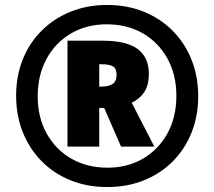

<svg xmlns="http://www.w3.org/2000/svg" viewBox="-20 -744 864 774"><path d="M412 10Q331 10 263.5 -17.5Q196 -45 147 -95Q98 -145 71.5 -212Q45 -279 45 -358Q45 -438 72 -505Q99 -572 148.5 -621Q198 -670 265 -697Q332 -724 412 -724Q492 -724 559 -697Q626 -670 675.5 -620.5Q725 -571 752 -503.5Q779 -436 779 -356Q779 -276 752 -209Q725 -142 676 -93Q627 -44 560 -17Q493 10 412 10ZM413 -68Q495 -68 558 -105.5Q621 -143 656 -208Q691 -273 691 -357Q691 -443 655 -508Q619 -573 556 -609.5Q493 -646 411 -646Q328 -646 265 -608.5Q202 -571 167 -505.5Q132 -440 132 -356Q132 -271 168 -206Q204 -141 267.5 -104.5Q331 -68 413 -68ZM252 -153V-580H392Q491 -580 535.5 -546Q580 -512 580 -448Q580 -400 561.5 -372.5Q543 -345 511 -330L602 -153H468L400 -309H380V-153ZM389 -395Q418 -395 434 -405.5Q450 -416 450 -443Q450 -468 435 -476.5Q420 -485 390 -485H380V-395Z"/></svg>

Font: Noto Sans Bengali SemiCondensed Black
Style: Regular
Weight: 900
Width: 4
Designer: Joana Ranito - Universal Thirst; Jelle Bosma - Monotype Design Team
Foundry: Universal Thirst ehf.
Version: Version 3.000; ttfautohint (v1.8.4.7-5d5b)